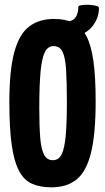

<svg xmlns="http://www.w3.org/2000/svg" viewBox="-20 -791 449 821"><path d="M200 10Q151 10 116.5 -5.5Q82 -21 61 -61Q40 -101 30 -172Q20 -243 20 -354Q20 -490 41 -567.5Q62 -645 104.5 -677.5Q147 -710 211 -710Q260 -710 294 -693.5Q328 -677 349 -637.5Q370 -598 379.5 -530Q389 -462 389 -358Q389 -217 369 -137Q349 -57 307.5 -23.5Q266 10 200 10ZM206 -106Q231 -106 243.5 -131Q256 -156 261 -211Q266 -266 266 -354Q266 -441 262.5 -494Q259 -547 247 -570.5Q235 -594 209 -594Q185 -594 172 -568.5Q159 -543 153.5 -485Q148 -427 148 -329Q148 -251 152 -202Q156 -153 168.5 -129.5Q181 -106 206 -106ZM245 -628 246 -697Q288 -697 301.5 -714.5Q315 -732 315 -762Q315 -767 328.5 -769Q342 -771 359 -770.5Q376 -770 389.5 -766.5Q403 -763 403 -758Q404 -742 397.5 -720Q391 -698 374 -677Q357 -656 325.5 -642Q294 -628 245 -628Z"/></svg>

Font: Yanone Kaffeesatz ExtraLight
Style: Regular
Weight: 200
Designer: Yanone (Cyrillic: Daniel Pouzeot, Huerta Tipografica, and Cyreal)
Foundry: Yanone
Version: Version 2.003